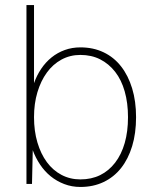

<svg xmlns="http://www.w3.org/2000/svg" viewBox="-20 -730 610 762"><path d="M299 12Q265 12 235 0.5Q205 -11 181 -30.5Q157 -50 139 -77Q121 -104 110 -134L107 0H85V-710H115V-400Q126 -431 143.5 -457Q161 -483 184.5 -502Q208 -521 237 -531.5Q266 -542 299 -542Q350 -542 391 -522.5Q432 -503 460.5 -466.5Q489 -430 504.5 -379Q520 -328 520 -265Q520 -201 504.5 -150Q489 -99 460.5 -63Q432 -27 391 -7.5Q350 12 299 12ZM299 -18Q343 -18 377.5 -35Q412 -52 437 -84.5Q462 -117 475 -162.5Q488 -208 488 -265Q488 -321 475 -367Q462 -413 437 -445Q412 -477 377.5 -494.5Q343 -512 299 -512Q258 -512 224 -493.5Q190 -475 166 -442Q142 -409 128.5 -364Q115 -319 115 -265Q115 -210 128.5 -164.5Q142 -119 166 -86.5Q190 -54 224 -36Q258 -18 299 -18Z"/></svg>

Font: Geist Thin
Style: Regular
Weight: 400
Designer: Basement.studio, Andrés Briganti, Mateo Zaragoza
Foundry: Basement.studio, Vercel, Andrés Briganti, Guido Ferreyra, Mateo Zaragoza
Version: Version 1.401